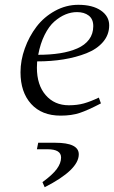

<svg xmlns="http://www.w3.org/2000/svg" viewBox="-20 -472 473 795"><path d="M64.9 -172.9Q64.9 -222.2 82.8 -271.7Q100.6 -321.3 131.3 -361.6Q162.1 -401.9 207.8 -427Q253.4 -452.1 304.2 -452.1Q363.3 -452.1 397.7 -428.5Q432.1 -404.8 432.1 -367.2Q432.1 -328.1 406.7 -298.3Q381.3 -268.6 337.9 -251.5Q294.4 -234.4 243.2 -226.1Q191.9 -217.8 133.8 -217.8Q132.8 -205.6 132.8 -191.9Q132.8 -120.1 169.2 -78.1Q205.6 -36.1 265.1 -36.1Q299.8 -36.1 327.6 -43.9Q355.5 -51.8 389.2 -67.9L397.9 -43.9Q343.8 -15.6 310.1 -4.4Q276.4 6.8 231 6.8Q152.8 6.8 108.9 -41.7Q64.9 -90.3 64.9 -172.9ZM132.8 146 138.2 119.1H209Q306.2 119.1 306.2 167Q306.2 231.4 165 303.2L155.8 282.2Q197.3 252 215.1 227.8Q232.9 203.6 232.9 180.2Q232.9 146 176.8 146ZM138.2 -245.1Q188 -245.1 228.3 -251.5Q268.6 -257.8 300 -271.5Q331.5 -285.2 348.9 -308.6Q366.2 -332 366.2 -363.8Q366.2 -393.1 347.4 -407.5Q328.6 -421.9 298.8 -421.9Q274.9 -421.9 251.5 -412.4Q228 -402.8 205.3 -383.1Q182.6 -363.3 164.8 -327.6Q147 -292 138.2 -245.1Z"/></svg>

Font: Dehuti Alt
Style: Italic
Weight: 400
Version: Version 1.2